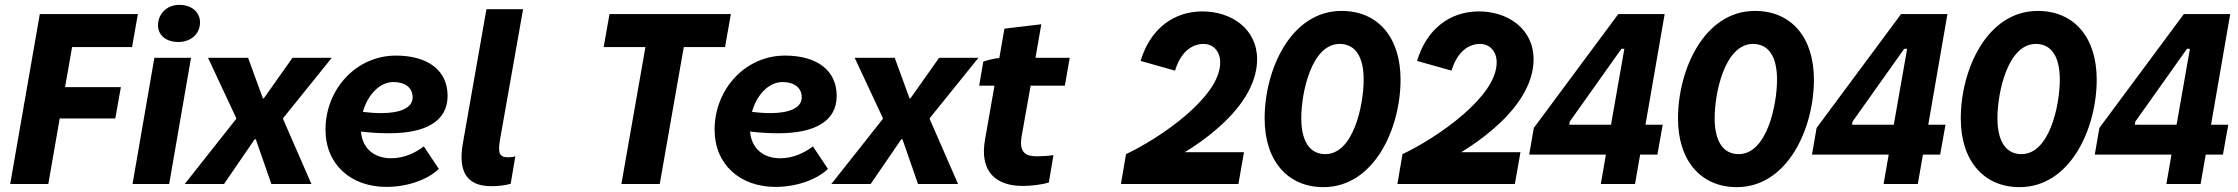

<svg xmlns="http://www.w3.org/2000/svg" viewBox="-20 -758 9222 791"><path d="M179 0 226 -270H455L478 -399H248L277 -564H524L548 -700H144L22 0Z M526 0H677L767 -520H616ZM715 -585C764 -585 804 -616 804 -666C804 -707 771 -738 718 -738C670 -738 631 -703 631 -654C631 -613 664 -585 715 -585Z M741 0H903L1029 -184H1034L1098 0H1263L1146 -268L1147 -272L1347 -520H1185L1067 -353H1063L1002 -520H837L953 -272V-268Z M1572 12C1659 12 1742 -18 1788 -62L1726 -155C1690 -127 1643 -106 1591 -106C1523 -106 1473 -145 1467 -216C1509 -211 1548 -209 1584 -209C1733 -209 1824 -258 1824 -363C1824 -468 1743 -529 1611 -529C1447 -529 1321 -390 1321 -224C1321 -80 1426 12 1572 12ZM1475 -297C1494 -366 1543 -420 1601 -420C1647 -420 1680 -398 1680 -357C1680 -314 1630 -292 1551 -292C1526 -292 1500 -294 1475 -297Z M2004 9C2032 9 2061 6 2084 -1L2103 -114C2093 -111 2083 -110 2073 -110C2036 -110 2031 -129 2040 -183L2135 -720H1984L1887 -168C1866 -50 1904 9 2004 9Z M2540 0H2698L2797 -564H2967L2991 -700H2491L2467 -564H2639Z M3175 12C3262 12 3345 -18 3391 -62L3329 -155C3293 -127 3246 -106 3194 -106C3126 -106 3076 -145 3070 -216C3112 -211 3151 -209 3187 -209C3336 -209 3427 -258 3427 -363C3427 -468 3346 -529 3214 -529C3050 -529 2924 -390 2924 -224C2924 -80 3029 12 3175 12ZM3078 -297C3097 -366 3146 -420 3204 -420C3250 -420 3283 -398 3283 -357C3283 -314 3233 -292 3154 -292C3129 -292 3103 -294 3078 -297Z M3405 0H3567L3693 -184H3698L3762 0H3927L3810 -268L3811 -272L4011 -520H3849L3731 -353H3727L3666 -520H3501L3617 -272V-268Z M4193 8C4228 8 4271 3 4301 -6L4320 -119C4304 -116 4273 -114 4252 -114C4208 -114 4177 -127 4189 -197L4226 -405H4367L4387 -520H4246L4270 -658L4118 -640L4097 -519C4074 -517 4047 -510 4031 -504L4014 -405H4077L4038 -182C4015 -52 4082 8 4193 8Z M4619 -123 4598 0H5082L5105 -131H4861C4905 -158 4947 -187 4991 -225C5086 -306 5159 -406 5159 -514C5159 -640 5052 -711 4934 -711C4814 -711 4718 -638 4679 -507L4821 -467C4845 -547 4893 -577 4938 -577C4980 -577 5007 -545 5007 -501C5007 -427 4943 -351 4870 -287C4785 -213 4683 -153 4619 -123Z M5432 13C5641 13 5750 -228 5750 -430C5750 -604 5657 -713 5507 -713C5298 -713 5190 -471 5190 -270C5190 -92 5288 13 5432 13ZM5440 -123C5376 -123 5341 -176 5341 -271C5341 -376 5383 -577 5499 -577C5564 -577 5598 -524 5598 -430C5598 -325 5556 -123 5440 -123Z M5758 -123 5737 0H6221L6244 -131H6000C6044 -158 6086 -187 6130 -225C6225 -306 6298 -406 6298 -514C6298 -640 6191 -711 6073 -711C5953 -711 5857 -638 5818 -507L5960 -467C5984 -547 6032 -577 6077 -577C6119 -577 6146 -545 6146 -501C6146 -427 6082 -351 6009 -287C5924 -213 5822 -153 5758 -123Z M6716 0 6737 -121H6808L6830 -244H6759L6838 -700H6647L6299 -231L6280 -121H6596L6575 0ZM6445 -244 6447 -257 6660 -557H6672L6617 -244Z M7135 13C7344 13 7453 -228 7453 -430C7453 -604 7360 -713 7210 -713C7001 -713 6893 -471 6893 -270C6893 -92 6991 13 7135 13ZM7143 -123C7079 -123 7044 -176 7044 -271C7044 -376 7086 -577 7202 -577C7267 -577 7301 -524 7301 -430C7301 -325 7259 -123 7143 -123Z M7881 0 7902 -121H7973L7995 -244H7924L8003 -700H7812L7464 -231L7445 -121H7761L7740 0ZM7610 -244 7612 -257 7825 -557H7837L7782 -244Z M8300 13C8509 13 8618 -228 8618 -430C8618 -604 8525 -713 8375 -713C8166 -713 8058 -471 8058 -270C8058 -92 8156 13 8300 13ZM8308 -123C8244 -123 8209 -176 8209 -271C8209 -376 8251 -577 8367 -577C8432 -577 8466 -524 8466 -430C8466 -325 8424 -123 8308 -123Z M9046 0 9067 -121H9138L9160 -244H9089L9168 -700H8977L8629 -231L8610 -121H8926L8905 0ZM8775 -244 8777 -257 8990 -557H9002L8947 -244Z"/></svg>

Font: Fixel Text 20240404
Style: Bold Italic
Weight: 700
Width: 4
Italic angle: -10°
Designer: AlfaBravo + MacPaw
Foundry: Kyrylo Tkachov, Marchela Mozhyna, Serhii Makarenko, Maria Weinstein, Zakhar Kryvoshyya
Version: Version 1.211;Glyphs 3.2 (3225)